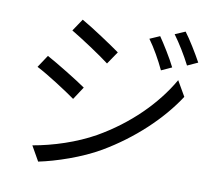

<svg xmlns="http://www.w3.org/2000/svg" viewBox="-88 -898 1175 1036"><g transform="rotate(10 500.0 -379.5)"><path d="M716 -746 661 -722C694 -677 727 -618 752 -565L809 -591C786 -638 741 -710 716 -746ZM847 -794 791 -770C824 -725 859 -668 886 -615L943 -641C918 -687 874 -759 847 -794ZM289 -761 244 -694C302 -660 411 -588 459 -551L506 -620C463 -651 348 -728 289 -761ZM139 -46 185 35C278 16 416 -30 516 -89C676 -183 814 -312 901 -446L853 -529C772 -388 640 -257 474 -162C373 -105 249 -65 139 -46ZM138 -536 93 -468C154 -437 262 -367 312 -331L358 -401C314 -432 197 -504 138 -536Z"/></g></svg>

Font: Noto Sans Mono CJK SC Regular
Style: Regular
Weight: 400
Designer: Ryoko NISHIZUKA (kana & ideographs); Paul D. Hunt (Latin, Greek & Cyrillic); Wenlong ZHANG (bopomofo); Sandoll Communica
Foundry: Adobe Systems Incorporated
Version: Version 1.005;PS 1.005;hotconv 1.0.96;makeotf.lib2.5.65012